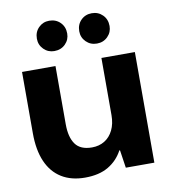

<svg xmlns="http://www.w3.org/2000/svg" viewBox="-80 -767 753 848"><g transform="rotate(-10 296.0 -343.0)"><path d="M234 12Q172 12 128.5 -15Q85 -42 62.5 -94Q40 -146 40 -221V-496H190V-235Q190 -177 212.5 -145.5Q235 -114 287 -114Q319 -114 343.5 -129Q368 -144 382 -172.5Q396 -201 396 -240V-496H546V0H418L406 -80H403Q380 -37 338.5 -12.5Q297 12 234 12ZM197 -562Q169 -562 149.5 -581.5Q130 -601 130 -629Q130 -659 149.5 -678.5Q169 -698 197 -698Q227 -698 246.5 -678.5Q266 -659 266 -629Q266 -601 246.5 -581.5Q227 -562 197 -562ZM388 -562Q359 -562 339.5 -581.5Q320 -601 320 -629Q320 -659 339.5 -678.5Q359 -698 388 -698Q417 -698 436.5 -678.5Q456 -659 456 -629Q456 -601 436.5 -581.5Q417 -562 388 -562Z"/></g></svg>

Font: DM Sans 36pt Black
Style: Regular
Weight: 900
Designer: Colophon Foundry, Jonny Pinhorn
Foundry: Colophon Foundry
Version: Version 4.004;gftools[0.9.30]